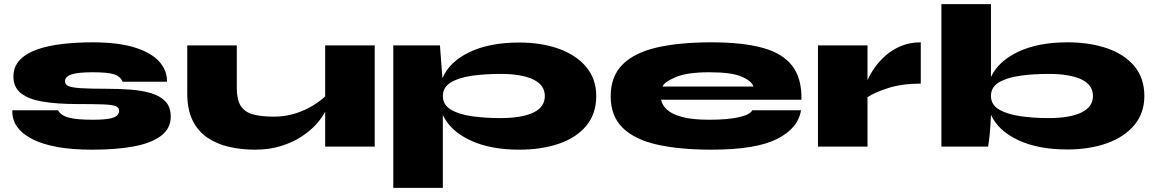

<svg xmlns="http://www.w3.org/2000/svg" viewBox="-20 -710 5598 930"><path d="M40 -176H261Q275 -150 314.5 -140Q354 -130 428 -130Q485 -130 512.5 -136Q540 -142 548.5 -152Q557 -162 557 -173Q557 -190 538.5 -196.5Q520 -203 476 -204.5Q432 -206 355 -206Q258 -206 188.5 -217.5Q119 -229 82 -258Q45 -287 45 -339Q45 -387 76 -419.5Q107 -452 160 -470.5Q213 -489 282.5 -497Q352 -505 428 -505Q554 -505 634 -479.5Q714 -454 752 -411Q790 -368 789 -314H574Q563 -340 532.5 -350Q502 -360 428 -360Q358 -360 326.5 -349.5Q295 -339 295 -316Q295 -301 310.5 -293.5Q326 -286 369.5 -283Q413 -280 497 -280Q555 -280 610.5 -276Q666 -272 710.5 -259Q755 -246 781 -219Q807 -192 807 -145Q807 -88 760.5 -52.5Q714 -17 629 -1Q544 15 428 15Q327 15 257.5 2Q188 -11 144 -32.5Q100 -54 76.5 -79.5Q53 -105 45.5 -130.5Q38 -156 40 -176Z M1795 0H1555V-169Q1541 -141 1512.5 -109Q1484 -77 1441.5 -49Q1399 -21 1342 -3Q1285 15 1215 15Q1149 15 1090 1.5Q1031 -12 985 -43Q939 -74 913 -126.5Q887 -179 887 -258V-490H1127V-283Q1127 -228 1145.5 -198Q1164 -168 1204 -156.5Q1244 -145 1307 -145Q1361 -145 1409 -160Q1457 -175 1494.5 -198Q1532 -221 1555 -243V-490H1795Z M1885 -490H2111L2123 -331Q2157 -411 2254 -457.5Q2351 -504 2495 -504Q2603 -504 2687.5 -473.5Q2772 -443 2820 -385Q2868 -327 2868 -245Q2868 -159 2820 -101Q2772 -43 2687.5 -14Q2603 15 2495 15Q2354 15 2257.5 -30.5Q2161 -76 2125 -153V200H1885ZM2405 -138Q2507 -138 2563 -164.5Q2619 -191 2619 -245Q2619 -298 2563 -325Q2507 -352 2405 -352Q2329 -352 2265.5 -343Q2202 -334 2163.5 -310.5Q2125 -287 2125 -245Q2125 -203 2163.5 -179.5Q2202 -156 2265.5 -147Q2329 -138 2405 -138Z M3624 -176H3860Q3846 -88 3743 -36.5Q3640 15 3426 15Q3275 15 3165.5 -9Q3056 -33 2997 -90Q2938 -147 2938 -244Q2938 -340 2995.5 -397.5Q3053 -455 3162 -480Q3271 -505 3426 -505Q3578 -505 3675 -478Q3772 -451 3818 -390.5Q3864 -330 3862 -227H3182Q3187 -201 3210.5 -179Q3234 -157 3283.5 -143.5Q3333 -130 3416 -130Q3502 -130 3557.5 -142Q3613 -154 3624 -176ZM3416 -360Q3310 -360 3254.5 -337Q3199 -314 3189 -291H3629Q3622 -317 3573 -338.5Q3524 -360 3416 -360Z M3942 -490H4182V-321Q4194 -350 4216 -381.5Q4238 -413 4270.5 -441.5Q4303 -470 4345.5 -487.5Q4388 -505 4440 -505V-305Q4349 -305 4282 -283.5Q4215 -262 4182 -239V0H3942Z M5150 14Q5008 14 4911.5 -31.5Q4815 -77 4780 -154Q4778 -102 4774 -61Q4770 -20 4766 0H4540V-690H4780V-337Q4816 -414 4912.5 -459.5Q5009 -505 5150 -505Q5258 -505 5342.5 -476Q5427 -447 5475 -389Q5523 -331 5523 -245Q5523 -163 5475 -105Q5427 -47 5342.5 -16.5Q5258 14 5150 14ZM5060 -138Q5162 -138 5218 -165Q5274 -192 5274 -245Q5274 -299 5218 -325.5Q5162 -352 5060 -352Q4984 -352 4920.5 -343Q4857 -334 4818.5 -311Q4780 -288 4780 -245Q4780 -203 4818.5 -180Q4857 -157 4920.5 -147.5Q4984 -138 5060 -138Z"/></svg>

Font: Syne ExtraBold
Style: Regular
Weight: 800
Designer: Lucas Descroix
Foundry: Bonjour Monde
Version: Version 2.200; ttfautohint (v1.8.4)